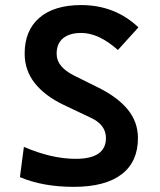

<svg xmlns="http://www.w3.org/2000/svg" viewBox="-20 -723 626 753"><path d="M269 9.8Q147.9 9.8 58.1 -28.3L73.7 -147Q182.1 -100.1 276.9 -100.1Q395.5 -100.1 395.5 -181.6Q395.5 -233.9 335.9 -261.2L228 -312.5Q155.8 -347.2 116.2 -397.2Q76.7 -447.3 76.7 -512.7Q76.7 -603.5 134.5 -653.3Q192.4 -703.1 298.3 -703.1Q430.7 -703.1 522.9 -615.7L442.4 -526.9Q367.2 -593.8 298.8 -593.8Q252.9 -593.8 227.5 -573Q202.1 -552.2 202.1 -512.7Q202.1 -485.4 219.5 -464.6Q236.8 -443.8 269.5 -427.2L366.7 -378.9Q441.4 -341.8 481.2 -293.2Q521 -244.6 521 -181.2Q521 -88.4 456.8 -39.3Q392.6 9.8 269 9.8Z"/></svg>

Font: CaskaydiaCove NFP SemiBold
Style: Regular
Weight: 600
Designer: Aaron Bell
Foundry: Saja Typeworks
Version: Version 2111.001; VTT 6.35;Nerd Fonts 3.1.1